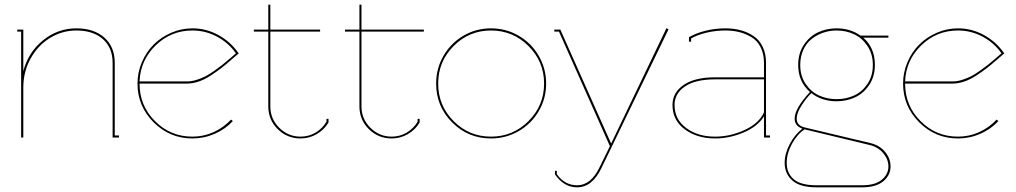

<svg xmlns="http://www.w3.org/2000/svg" viewBox="-20 -591 4364 825"><path d="M308.1 -469.2Q383.8 -469.2 428.5 -429.4Q473.1 -389.6 473.1 -320.8V-8.8H491.2V0H463.9V-320.8Q463.9 -386.2 421.9 -423.1Q379.9 -460 308.1 -460Q247.6 -460 195.3 -428.2Q143.1 -396.5 111.6 -339.6Q80.1 -282.7 80.1 -213.9V0H70.8V-455.1H54.2V-463.9H80.1V-285.2Q101.6 -366.7 165 -418Q228.5 -469.2 308.1 -469.2Z M784.7 -241.2Q803.7 -241.2 825.2 -248Q846.7 -254.9 863.3 -263.4Q879.9 -272 902.1 -287.8Q924.3 -303.7 936 -313Q947.8 -322.3 968.5 -340.1Q989.3 -357.9 993.7 -361.8Q962.4 -406.7 912.8 -433.3Q863.3 -460 806.6 -460Q715.3 -460 649.4 -396.5Q583.5 -333 579.6 -241.2ZM579.6 -231.9Q579.6 -137.2 646 -70.6Q712.4 -3.9 806.6 -3.9Q855 -3.9 897.7 -23.2Q940.4 -42.5 972.7 -77.1L980.5 -70.8Q947.8 -35.6 902.3 -15.9Q856.9 3.9 806.6 3.9Q709.5 3.9 640.1 -65.4Q570.8 -134.8 570.8 -231.9Q570.8 -279.8 589.6 -323.7Q608.4 -367.7 640.1 -399.4Q671.9 -431.2 715.6 -450.2Q759.3 -469.2 806.6 -469.2Q866.2 -469.2 918.5 -440.4Q970.7 -411.6 1003.9 -363.8L1005.9 -360.8L1002.4 -358.9Q996.1 -353.5 971.4 -332Q946.8 -310.5 929.2 -297.1Q911.6 -283.7 885.7 -266.6Q859.9 -249.5 834 -240.7Q808.1 -231.9 783.7 -231.9Z M1141.6 -133.8Q1141.6 -80.1 1179.9 -42Q1218.3 -3.9 1271.5 -3.9Q1306.6 -3.9 1335.9 -21.2Q1365.2 -38.6 1382.8 -67.9V-80.1H1391.6V-65.9V-64.9Q1373.5 -33.7 1341.3 -14.9Q1309.1 3.9 1271.5 3.9Q1213.9 3.9 1173.3 -36.1Q1132.8 -76.2 1132.8 -133.8V-455.1H1070.8V-463.9H1132.8V-570.8H1141.6V-463.9H1355.5V-455.1H1141.6Z M1533.2 -133.8Q1533.2 -80.1 1571.5 -42Q1609.9 -3.9 1663.1 -3.9Q1698.2 -3.9 1727.5 -21.2Q1756.8 -38.6 1774.4 -67.9V-80.1H1783.2V-65.9V-64.9Q1765.1 -33.7 1732.9 -14.9Q1700.7 3.9 1663.1 3.9Q1605.5 3.9 1564.9 -36.1Q1524.4 -76.2 1524.4 -133.8V-455.1H1462.4V-463.9H1524.4V-570.8H1533.2V-463.9H1801.3V-455.1H1533.2Z M2089.8 3.9Q1991.7 3.9 1922.9 -64.9Q1854 -133.8 1854 -231.9Q1854 -296.4 1885.5 -351.1Q1917 -405.8 1971.2 -437.5Q2025.4 -469.2 2089.8 -469.2Q2154.3 -469.2 2208.7 -437.5Q2263.2 -405.8 2294.9 -351.1Q2326.7 -296.4 2326.7 -231.9Q2326.7 -167.5 2294.9 -113.3Q2263.2 -59.1 2208.7 -27.6Q2154.3 3.9 2089.8 3.9ZM1929.2 -393.3Q1862.8 -326.7 1862.8 -231.9Q1862.8 -137.2 1929.2 -70.6Q1995.6 -3.9 2089.8 -3.9Q2184.1 -3.9 2251 -70.8Q2317.9 -137.7 2317.9 -231.9Q2317.9 -326.2 2251 -393.1Q2184.1 -460 2089.8 -460Q1995.6 -460 1929.2 -393.3Z M2361.8 -455.1V-463.9H2387.7L2606 25.9L2843.8 -470.2L2852.5 -464.8L2564.9 129.9Q2524.9 213.9 2460 213.9Q2402.8 213.9 2364.7 158.2V143.1H2372.6V157.2Q2406.2 205.1 2460 205.1Q2519.5 205.1 2556.6 127L2600.6 37.1L2381.8 -455.1Z M2940.4 -412.1V-431.2L2942.4 -432.1Q2970.7 -448.7 3012 -459Q3053.2 -469.2 3096.7 -469.2Q3131.8 -469.2 3162.1 -461.2Q3192.4 -453.1 3217.5 -436.5Q3242.7 -419.9 3257.1 -390.1Q3271.5 -360.4 3271.5 -320.8V-8.8H3288.6V0H3262.7V-90.8Q3234.4 -46.4 3174.1 -21.2Q3113.8 3.9 3052.7 3.9Q2975.1 3.9 2922.4 -35.2Q2869.6 -74.2 2869.6 -140.1Q2869.6 -192.9 2917.2 -225.8Q2964.8 -258.8 3052.7 -258.8H3262.7V-320.8Q3262.7 -360.4 3247.8 -388.9Q3232.9 -417.5 3207.8 -432.1Q3182.6 -446.8 3155.3 -453.4Q3127.9 -460 3096.7 -460Q3055.7 -460 3016.1 -450.7Q2976.6 -441.4 2949.7 -425.8V-412.1ZM3262.7 -250H3052.7Q2967.8 -250 2923.1 -219.5Q2878.4 -189 2878.4 -140.1Q2878.4 -78.6 2928.2 -41.3Q2978 -3.9 3052.7 -3.9Q3117.2 -3.9 3179 -32.2Q3240.7 -60.5 3262.7 -107.9Z M3437.5 -35.2Q3405.3 -14.2 3382.8 27.3Q3360.4 68.8 3360.4 108.9Q3360.4 152.8 3390.4 179Q3420.4 205.1 3488.3 205.1H3684.6Q3740.2 205.1 3768.8 181.4Q3797.4 157.7 3797.4 124Q3797.4 94.2 3775.6 67.6Q3753.9 41 3717.3 32.2ZM3418.5 -312Q3418.5 -265.1 3441.4 -231Q3464.4 -196.8 3499 -180.9Q3533.7 -165 3574.7 -165Q3615.7 -165 3650.4 -180.9Q3685.1 -196.8 3707.8 -231Q3730.5 -265.1 3730.5 -312Q3730.5 -358.9 3707.5 -393.3Q3684.6 -427.7 3649.9 -443.8Q3615.2 -460 3574.7 -460Q3544.4 -460 3516.8 -450.4Q3489.3 -440.9 3467 -423.1Q3444.8 -405.3 3431.6 -376.5Q3418.5 -347.7 3418.5 -312ZM3403.3 -81.1Q3403.3 -50.8 3439.5 -43L3720.7 23.9Q3760.3 33.7 3783.4 62Q3806.6 90.3 3806.6 124Q3806.6 161.6 3775.6 187.7Q3744.6 213.9 3684.6 213.9H3488.3Q3417.5 213.9 3384.5 184.6Q3351.6 155.3 3351.6 108.9Q3351.6 68.8 3373.8 27.3Q3396 -14.2 3427.7 -38.1Q3394.5 -50.3 3394.5 -81.1Q3394.5 -125 3460.4 -195.8Q3409.7 -239.7 3409.7 -312Q3409.7 -361.8 3434.1 -398.4Q3458.5 -435.1 3495.1 -452.1Q3531.7 -469.2 3574.7 -469.2Q3633.3 -469.2 3677.7 -438H3797.4V-429.2H3689.5Q3739.3 -385.7 3739.3 -312Q3739.3 -262.2 3714.8 -225.8Q3690.4 -189.5 3653.8 -172.6Q3617.2 -155.8 3574.7 -155.8Q3511.7 -155.8 3466.3 -190.9Q3446.8 -172.4 3425 -139.2Q3403.3 -106 3403.3 -81.1Z M4074.2 -241.2Q4093.3 -241.2 4114.7 -248Q4136.2 -254.9 4152.8 -263.4Q4169.4 -272 4191.7 -287.8Q4213.9 -303.7 4225.6 -313Q4237.3 -322.3 4258.1 -340.1Q4278.8 -357.9 4283.2 -361.8Q4252 -406.7 4202.4 -433.3Q4152.8 -460 4096.2 -460Q4004.9 -460 3939 -396.5Q3873 -333 3869.1 -241.2ZM3869.1 -231.9Q3869.1 -137.2 3935.5 -70.6Q4002 -3.9 4096.2 -3.9Q4144.5 -3.9 4187.3 -23.2Q4230 -42.5 4262.2 -77.1L4270 -70.8Q4237.3 -35.6 4191.9 -15.9Q4146.5 3.9 4096.2 3.9Q3999 3.9 3929.7 -65.4Q3860.4 -134.8 3860.4 -231.9Q3860.4 -279.8 3879.2 -323.7Q3897.9 -367.7 3929.7 -399.4Q3961.4 -431.2 4005.1 -450.2Q4048.8 -469.2 4096.2 -469.2Q4155.8 -469.2 4208 -440.4Q4260.3 -411.6 4293.5 -363.8L4295.4 -360.8L4292 -358.9Q4285.6 -353.5 4261 -332Q4236.3 -310.5 4218.8 -297.1Q4201.2 -283.7 4175.3 -266.6Q4149.4 -249.5 4123.5 -240.7Q4097.7 -231.9 4073.2 -231.9Z"/></svg>

Font: Rawengulk
Style: Ultralight
Weight: 200
Version: Version 0.92